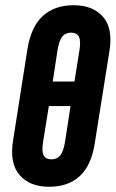

<svg xmlns="http://www.w3.org/2000/svg" viewBox="-20 -709 443 735"><path d="M168 6Q94 6 55 -39Q16 -84 30 -171L85 -521Q99 -607 144 -648Q189 -689 262 -689Q336 -689 374.5 -644.5Q413 -600 399 -514L343 -162Q330 -76 285.5 -35Q241 6 168 6ZM182 -397H265L284 -516Q290 -553 282 -568.5Q274 -584 252 -584Q230 -584 218 -568.5Q206 -553 200 -516ZM177 -99Q199 -99 211 -114.5Q223 -130 229 -166L250 -303H167L145 -166Q139 -130 147 -114.5Q155 -99 177 -99Z"/></svg>

Font: Sofia Sans Extra Condensed ExtraBold
Style: Italic
Weight: 800
Italic angle: -9°
Designer: Botio Nikoltchev, Ani Petrova
Foundry: lettersoup
Version: Version 4.101; ttfautohint (v1.8.4.7-5d5b)